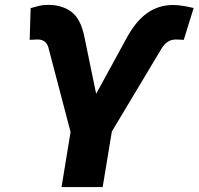

<svg xmlns="http://www.w3.org/2000/svg" viewBox="-20 -757 804 777"><path d="M229 0 265.6 -222.7 176.3 -563Q172.4 -579.1 161.4 -588.1Q150.4 -597.2 132.3 -597.2Q125 -597.2 113.5 -596.4Q102.1 -595.7 100.1 -595.7L104 -724.1Q120.1 -728.5 136.5 -732.9Q152.8 -737.3 175.8 -737.3Q231 -737.3 269 -709Q307.1 -680.7 321.8 -606.4L369.1 -377.4L491.7 -601.6Q528.8 -670.9 575.4 -703.9Q622.1 -736.8 680.2 -736.8Q699.7 -736.8 723.9 -732.7Q748 -728.5 763.7 -724.6L723.6 -595.7Q721.7 -595.7 710.2 -596.4Q698.7 -597.2 691.9 -597.2Q672.4 -597.2 658 -587.2Q643.6 -577.1 635.3 -563L432.6 -224.6L395.5 0Z"/></svg>

Font: Inter 20pt ExtraBold
Style: Italic
Weight: 800
Italic angle: -9.3988°
Version: Version 4.001;git-66647c0bb